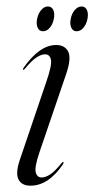

<svg xmlns="http://www.w3.org/2000/svg" viewBox="-20 -580 298 608"><path d="M112 -18Q123.5 -18 138.2 -27.2Q153 -36.5 175 -63.5Q178.5 -68 180.5 -67Q182.5 -65.5 179.5 -60Q133.5 8 76.5 8Q48.5 8 38.5 -12Q28.5 -32 43 -74.5L126 -319Q144.5 -372 141.5 -390Q138.5 -408 122 -408Q111.5 -408 96.5 -398.8Q81.5 -389.5 58.5 -362Q55.5 -358 53 -359.5Q51.5 -360.5 54 -364.5Q105 -437.5 158 -437.5Q185 -437.5 195.8 -416.8Q206.5 -396 190 -347L104.5 -96.5Q89 -50.5 93.2 -34.2Q97.5 -18 112 -18ZM116.1 -481Q104.4 -481 99.3 -492.2Q94.3 -503.5 97.4 -520Q100.9 -537 110.4 -548.2Q120 -559.5 131.7 -559.5Q143.8 -559.5 148.9 -548.2Q153.9 -537 150.4 -520Q147.3 -503.5 137.7 -492.2Q128.2 -481 116.1 -481ZM222.6 -481Q210.9 -481 205.8 -492.2Q200.7 -503.5 203.9 -520Q207 -537 216.7 -548.2Q226.5 -559.5 238.2 -559.5Q250.3 -559.5 255.3 -548.2Q260.4 -537 256.9 -520Q253.8 -503.5 244.2 -492.2Q234.7 -481 222.6 -481Z"/></svg>

Font: Fraunces 144pt Light
Style: Italic
Weight: 300
Italic angle: -16°
Version: Version 1.000;[0bf87f6ff]